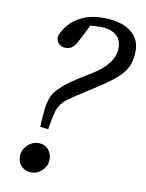

<svg xmlns="http://www.w3.org/2000/svg" viewBox="-80 -743 618 813"><g transform="rotate(10 228.5 -336.0)"><path d="M115 -184Q117 -232 121 -262.5Q125 -293 133 -312.5Q141 -332 154 -346Q164 -356 175.5 -367Q187 -378 211.5 -395Q236 -412 282 -440Q321 -463 343 -485Q365 -507 374.5 -528Q384 -549 384 -570Q384 -606 360 -625.5Q336 -645 292 -645Q257 -645 234.5 -639.5Q212 -634 195 -629L258 -659L212 -569Q202 -550 191 -541Q180 -532 160 -532Q144 -532 132.5 -544Q121 -556 122 -574Q131 -601 153 -626.5Q175 -652 211.5 -668.5Q248 -685 300 -685Q346 -685 381.5 -672Q417 -659 437 -633.5Q457 -608 457 -570Q457 -531 443.5 -502Q430 -473 398 -446Q366 -419 312 -385Q269 -358 245 -342Q221 -326 209.5 -317.5Q198 -309 192 -303Q181 -292 173.5 -277.5Q166 -263 161 -240Q156 -217 150 -180ZM52 -45Q52 -74 73 -94.5Q94 -115 120 -115Q147 -115 162.5 -97.5Q178 -80 178 -55Q178 -27 157.5 -7Q137 13 112 13Q86 13 69 -3.5Q52 -20 52 -45Z"/></g></svg>

Font: Source Serif 4
Style: Italic
Weight: 400
Italic angle: -12°
Designer: Frank Grießhammer
Foundry: Adobe Systems Incorporated
Version: Version 4.004;hotconv 1.0.116;makeotfexe 2.5.65601